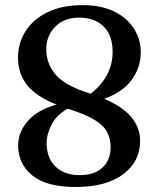

<svg xmlns="http://www.w3.org/2000/svg" viewBox="-20 -734 622 768"><path d="M282.5 14Q166 14 109.2 -32.2Q52.5 -78.5 52.5 -152.5Q52.5 -205.5 91.5 -250.2Q130.5 -295 206 -315.5Q123.5 -348.5 87.8 -394.5Q52 -440.5 52 -502.5Q52 -561.5 82.2 -609.2Q112.5 -657 170.2 -685.2Q228 -713.5 310.5 -713.5Q385 -713.5 437 -687.8Q489 -662 516 -619.2Q543 -576.5 543 -524.5Q543 -464.5 507 -414.8Q471 -365 396.5 -339Q472.5 -306.5 506.5 -264.2Q540.5 -222 540.5 -171Q540.5 -87 472 -36.5Q403.5 14 282.5 14ZM336.5 -361Q339.5 -360 342.5 -359Q383.5 -390 407 -433Q430.5 -476 430.5 -527Q430.5 -592.5 394.5 -628Q358.5 -663.5 296.5 -663.5Q236.5 -663.5 200.8 -627Q165 -590.5 165 -536Q165 -481.5 201.2 -437Q237.5 -392.5 336.5 -361ZM166.5 -161Q166.5 -103 201.5 -68.2Q236.5 -33.5 299.5 -33.5Q357 -33.5 389.8 -63.5Q422.5 -93.5 422.5 -146.5Q422.5 -179 408.5 -205.5Q394.5 -232 359 -254Q323.5 -276 259.5 -296.5Q255 -297.5 250.5 -299Q206.5 -274.5 186.5 -236Q166.5 -197.5 166.5 -161Z"/></svg>

Font: Fraunces 9pt S100
Style: Regular
Weight: 400
Version: Version 1.000; ttfautohint (v1.8.3)